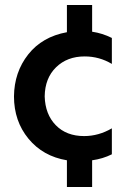

<svg xmlns="http://www.w3.org/2000/svg" viewBox="-20 -638 508 769"><path d="M428 -486V-382Q378 -412 319 -412Q249 -412 204.5 -368.5Q160 -325 159 -252Q161 -180 203.5 -136.5Q246 -93 317 -93Q375 -93 428 -124V-20Q392 -2 349 4V111H248V4Q152 -12 94 -82.5Q36 -153 36 -252Q37 -349 93 -420Q149 -491 248 -509V-618H349V-511Q390 -505 428 -486Z"/></svg>

Font: Hind SemiBold
Style: Regular
Weight: 600
Designer: Manushi Parikh, Satya Rajpurohit
Foundry: Indian Type Foundry
Version: Version 2.001;PS 1.0;hotconv 1.0.79;makeotf.lib2.5.61930; tt